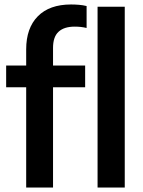

<svg xmlns="http://www.w3.org/2000/svg" viewBox="-20 -838 638 858"><path d="M97 0V-448H7.5V-545H97V-617.5Q97 -712.5 149 -765.2Q201 -818 297.5 -818Q315 -818 333 -816.5Q351 -815 367 -811V-713Q342.5 -719 314 -719Q266.5 -719 241.8 -696.2Q217 -673.5 217 -624V-545H360.5V-448H217V0ZM416 0V-808H537.5V0Z"/></svg>

Font: Encode Sans Semi Condensed SemiBold
Style: Regular
Weight: 600
Width: 4
Designer: Multiple Designers
Foundry: Impallari Type
Version: Version 3.000; ttfautohint (v1.8.3) -l 8 -r 50 -G 200 -x 14 